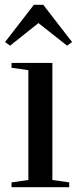

<svg xmlns="http://www.w3.org/2000/svg" viewBox="-20 -779 327 799"><path d="M22 -589 1 -604 121 -759H160L280 -604L259 -589L140 -683ZM28 0V-20L98 -30V-487L28 -497V-517H198V-30L268 -20V0Z"/></svg>

Font: Prata
Style: Regular
Weight: 400
Designer: Ivan Petrov
Foundry: Cyreal
Version: Version 2.000